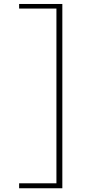

<svg xmlns="http://www.w3.org/2000/svg" viewBox="-20 -872 540 985"><path d="M78.1 68.4H269.5V-828.1H78.1V-851.6H299.8V93.8H78.1Z"/></svg>

Font: GenEi Gothic M ExtraLight
Style: Regular
Weight: 200
Designer: o_tamon (Modified); [Source Han Sans]
Ryoko NISHIZUKA  (kana & ideographs); Paul D. Hunt (Latin, Greek & Cyrillic); Wenl
Version: Version 1.1a;Original Version 1.004